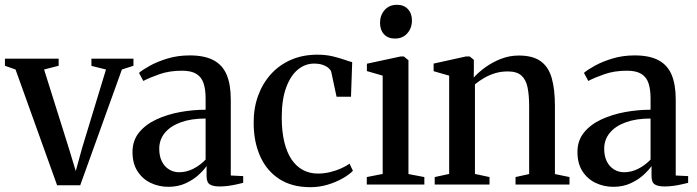

<svg xmlns="http://www.w3.org/2000/svg" viewBox="-30 -766 2892 797"><path d="M207 3 34.5 -477.5 -9.5 -493V-522.5H213.5V-493L153 -477.5L255.5 -151.5L284.5 -56L310.5 -150.5L410 -477.5L349.5 -492.5V-522.5H524V-493L476 -477.5L303 3Z M669 9.5Q630 9.5 596 -6.5Q562 -22.5 541 -54.8Q520 -87 520 -135Q520 -182.5 547.2 -216Q574.5 -249.5 619.2 -270.2Q664 -291 717.5 -300.8Q771 -310.5 823.5 -310.5V-357.5Q823.5 -395 815 -420.5Q806.5 -446 785.2 -459.2Q764 -472.5 725.5 -472.5Q673.5 -472.5 632.5 -458.2Q591.5 -444 565 -430L547 -463.5Q562 -476.5 592.8 -493.5Q623.5 -510.5 665.8 -523.2Q708 -536 757.5 -536Q818.5 -536 856 -516.2Q893.5 -496.5 910.8 -456Q928 -415.5 928 -352.5V-37.5L979.5 -35V-7Q969 -4.5 952.8 -0.8Q936.5 3 918 5.5Q899.5 8 881.5 8Q854.5 8 841 -0.5Q827.5 -9 827.5 -35.5V-77Q817.5 -61.5 795.5 -41Q773.5 -20.5 741.5 -5.5Q709.5 9.5 669 9.5ZM713.5 -51Q744 -51 772.5 -65.5Q801 -80 823.5 -103.5V-274Q764 -274 721 -258.5Q678 -243 654.5 -214.8Q631 -186.5 631 -148.5Q631 -117.5 642 -95.8Q653 -74 672 -62.5Q691 -51 713.5 -51Z M1258.5 11Q1181.5 11 1129 -23.2Q1076.5 -57.5 1049.8 -117.8Q1023 -178 1023 -255.5Q1022.5 -316 1041 -367.5Q1059.5 -419 1094 -457.5Q1128.5 -496 1177.5 -517.5Q1226.5 -539 1287.5 -539Q1321.5 -539 1349.5 -532.5Q1377.5 -526 1398.5 -518.5Q1419.5 -511 1432 -508L1427 -364.5H1367L1345.5 -465.5Q1344 -474 1335.2 -482.2Q1326.5 -490.5 1311.2 -496.2Q1296 -502 1273.5 -502Q1236.5 -502 1206.2 -477Q1176 -452 1157.8 -402.5Q1139.5 -353 1139.5 -278.5Q1139.5 -221 1150 -177.2Q1160.5 -133.5 1180.2 -104.2Q1200 -75 1227.8 -60.2Q1255.5 -45.5 1289.5 -45.5Q1315 -45.5 1340 -51.5Q1365 -57.5 1386 -67Q1407 -76.5 1421 -86.5L1435 -57Q1419.5 -41 1391.8 -25.2Q1364 -9.5 1329.5 0.8Q1295 11 1258.5 11Z M1492.5 0V-31L1558.5 -44V-452L1493 -471V-501.5L1632.5 -531.5H1646.5L1665.5 -516V-43.5L1731.5 -31V0ZM1609 -606Q1580.5 -606 1564 -623.8Q1547.5 -641.5 1547.5 -671Q1547.5 -702.5 1566.5 -724.2Q1585.5 -746 1617.5 -746H1618.5Q1646.5 -746 1663.2 -728.2Q1680 -710.5 1680 -681Q1680 -649.5 1660.8 -627.8Q1641.5 -606 1610 -606Z M1834.5 -44V-452L1770 -470.5V-502L1903.5 -531.5H1920L1937 -517.5V-477.5L1936.5 -444Q1955.5 -465.5 1984.5 -486.5Q2013.5 -507.5 2049 -521.5Q2084.5 -535.5 2123.5 -535.5Q2181.5 -535.5 2214.2 -512Q2247 -488.5 2260.2 -442Q2273.5 -395.5 2273.5 -327V-43.5L2334 -31V0H2110V-31L2166.5 -43.5V-325.5Q2166.5 -371.5 2159.8 -403.8Q2153 -436 2134 -452.8Q2115 -469.5 2078 -469.5Q2049.5 -469.5 2025.5 -462.2Q2001.5 -455 1980.8 -443Q1960 -431 1941.5 -416V-44L2002 -31V0H1774.5V-31Z M2516 9.5Q2477 9.5 2443 -6.5Q2409 -22.5 2388 -54.8Q2367 -87 2367 -135Q2367 -182.5 2394.2 -216Q2421.5 -249.5 2466.2 -270.2Q2511 -291 2564.5 -300.8Q2618 -310.5 2670.5 -310.5V-357.5Q2670.5 -395 2662 -420.5Q2653.5 -446 2632.2 -459.2Q2611 -472.5 2572.5 -472.5Q2520.5 -472.5 2479.5 -458.2Q2438.5 -444 2412 -430L2394 -463.5Q2409 -476.5 2439.8 -493.5Q2470.5 -510.5 2512.8 -523.2Q2555 -536 2604.5 -536Q2665.5 -536 2703 -516.2Q2740.5 -496.5 2757.8 -456Q2775 -415.5 2775 -352.5V-37.5L2826.5 -35V-7Q2816 -4.5 2799.8 -0.8Q2783.5 3 2765 5.5Q2746.5 8 2728.5 8Q2701.5 8 2688 -0.5Q2674.5 -9 2674.5 -35.5V-77Q2664.5 -61.5 2642.5 -41Q2620.5 -20.5 2588.5 -5.5Q2556.5 9.5 2516 9.5ZM2560.5 -51Q2591 -51 2619.5 -65.5Q2648 -80 2670.5 -103.5V-274Q2611 -274 2568 -258.5Q2525 -243 2501.5 -214.8Q2478 -186.5 2478 -148.5Q2478 -117.5 2489 -95.8Q2500 -74 2519 -62.5Q2538 -51 2560.5 -51Z"/></svg>

Font: Merriweather 96pt Medium
Style: Regular
Weight: 500
Version: Version 2.100